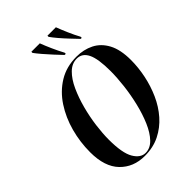

<svg xmlns="http://www.w3.org/2000/svg" viewBox="-271 -1062 1191 1191"><g transform="rotate(-45 324.5 -466.5)"><path d="M276 11Q177 11 114.5 -53.5Q52 -118 52 -245Q52 -334 75 -419Q98 -504 143.5 -573.5Q189 -643 256 -684Q323 -725 411 -725Q474 -725 525 -699.5Q576 -674 606 -618Q636 -562 636 -471Q636 -406 622 -338Q608 -270 580 -207.5Q552 -145 509 -96Q466 -47 408 -18Q350 11 276 11ZM293 1Q334 1 367 -33.5Q400 -68 424.5 -125Q449 -182 465.5 -250.5Q482 -319 490 -387.5Q498 -456 498 -512Q498 -620 474.5 -667.5Q451 -715 404 -715Q361 -715 326.5 -681Q292 -647 266.5 -591Q241 -535 223.5 -469Q206 -403 197.5 -337.5Q189 -272 189 -219Q189 -101 219 -50Q249 1 293 1ZM367 -784Q346 -806 320.5 -833.5Q295 -861 272 -888Q249 -915 235 -934V-944H309Q321 -912 339.5 -870.5Q358 -829 377 -794V-784ZM508 -784Q487 -806 461 -833.5Q435 -861 412 -888Q389 -915 376 -934V-944H450Q462 -912 480 -870.5Q498 -829 517 -794V-784Z"/></g></svg>

Font: Noto Serif Display ExtraCondensed
Style: Bold Italic
Weight: 700
Width: 2
Italic angle: -12°
Designer: Monotype Design Team
Foundry: Monotype Imaging Inc.
Version: Version 2.009